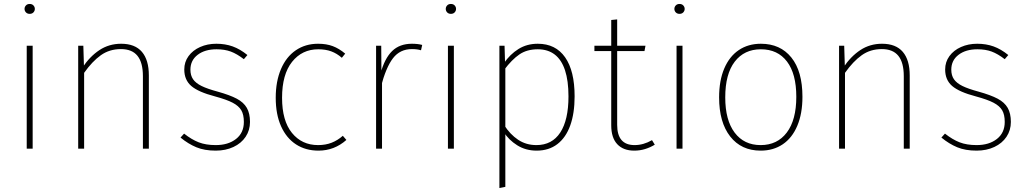

<svg xmlns="http://www.w3.org/2000/svg" viewBox="-20 -751 5187 970"><path d="M145 -520V0H115V-520ZM130 -731Q142 -731 149 -723.5Q156 -716 156 -706Q156 -696 149 -688.5Q142 -681 130 -681Q118 -681 111 -688.5Q104 -696 104 -706Q104 -716 111 -723.5Q118 -731 130 -731Z M592 -530Q662 -530 697 -489Q732 -448 732 -370V0H702V-366Q702 -435 674.5 -469Q647 -503 591 -503Q533 -503 489.5 -472Q446 -441 405 -383L396 -409Q434 -466 482.5 -498Q531 -530 592 -530ZM401 -520 405 -389V0H375V-520Z M1073 -530Q1118 -530 1155.5 -516.5Q1193 -503 1230 -473L1212 -452Q1177 -479 1146 -490.5Q1115 -502 1074 -502Q1015 -502 978.5 -474Q942 -446 942 -399Q942 -370 955.5 -350.5Q969 -331 998.5 -316.5Q1028 -302 1080 -288Q1141 -271 1176 -252.5Q1211 -234 1227 -206Q1243 -178 1243 -135Q1243 -93 1221 -60Q1199 -27 1159.5 -8.5Q1120 10 1070 10Q1013 10 972 -7Q931 -24 892 -56L910 -76Q948 -46 984 -32Q1020 -18 1070 -18Q1133 -18 1172.5 -49Q1212 -80 1212 -135Q1212 -172 1199 -194Q1186 -216 1155.5 -232Q1125 -248 1066 -264Q982 -286 946.5 -316.5Q911 -347 911 -400Q911 -438 932.5 -467.5Q954 -497 991 -513.5Q1028 -530 1073 -530Z M1587 -530Q1629 -530 1661 -518Q1693 -506 1724 -480L1707 -459Q1682 -481 1653.5 -491.5Q1625 -502 1588 -502Q1506 -502 1455.5 -438.5Q1405 -375 1405 -257Q1405 -141 1455 -79.5Q1505 -18 1587 -18Q1625 -18 1655.5 -30Q1686 -42 1712 -65L1730 -44Q1669 10 1589 10Q1524 10 1475.5 -21.5Q1427 -53 1400 -113Q1373 -173 1373 -257Q1373 -340 1399.5 -402Q1426 -464 1474.5 -497Q1523 -530 1587 -530Z M2061 -530Q2091 -530 2113 -524L2107 -497Q2088 -503 2061 -503Q2001 -503 1965.5 -457Q1930 -411 1904 -311L1902 -378Q1923 -456 1961 -493Q1999 -530 2061 -530ZM1906 -520 1907 -384 1910 -346V0H1880V-520Z M2273 -520V0H2243V-520ZM2258 -731Q2270 -731 2277 -723.5Q2284 -716 2284 -706Q2284 -696 2277 -688.5Q2270 -681 2258 -681Q2246 -681 2239 -688.5Q2232 -696 2232 -706Q2232 -716 2239 -723.5Q2246 -731 2258 -731Z M2697 -530Q2787 -530 2835 -461.5Q2883 -393 2883 -264Q2883 -179 2861 -117.5Q2839 -56 2796 -23Q2753 10 2691 10Q2636 10 2593 -17Q2550 -44 2525 -84L2527 -119Q2557 -72 2597.5 -45Q2638 -18 2690 -18Q2769 -18 2810.5 -81.5Q2852 -145 2852 -264Q2852 -343 2834.5 -396Q2817 -449 2782.5 -475.5Q2748 -502 2697 -502Q2642 -502 2604 -476Q2566 -450 2527 -398L2526 -432Q2557 -477 2599.5 -503.5Q2642 -530 2697 -530ZM2529 -520 2532 -421 2533 -412V193L2503 199V-520Z M3098 -120Q3098 -69 3120 -43.5Q3142 -18 3186 -18Q3231 -18 3274 -43L3288 -20Q3265 -6 3239 2Q3213 10 3184 10Q3129 10 3098.5 -22.5Q3068 -55 3068 -118V-650L3098 -653ZM3241 -520 3236 -493H2983V-520Z M3428 -520V0H3398V-520ZM3413 -731Q3425 -731 3432 -723.5Q3439 -716 3439 -706Q3439 -696 3432 -688.5Q3425 -681 3413 -681Q3401 -681 3394 -688.5Q3387 -696 3387 -706Q3387 -716 3394 -723.5Q3401 -731 3413 -731Z M3824 -530Q3922 -530 3978 -460.5Q4034 -391 4034 -262Q4034 -177 4008 -115.5Q3982 -54 3934.5 -22Q3887 10 3823 10Q3725 10 3669 -61.5Q3613 -133 3613 -259Q3613 -344 3639 -405Q3665 -466 3712.5 -498Q3760 -530 3824 -530ZM3824 -502Q3740 -502 3692 -439.5Q3644 -377 3644 -259Q3644 -144 3691.5 -81Q3739 -18 3823 -18Q3907 -18 3955 -81.5Q4003 -145 4003 -262Q4003 -378 3956 -440Q3909 -502 3824 -502Z M4436 -530Q4506 -530 4541 -489Q4576 -448 4576 -370V0H4546V-366Q4546 -435 4518.5 -469Q4491 -503 4435 -503Q4377 -503 4333.5 -472Q4290 -441 4249 -383L4240 -409Q4278 -466 4326.5 -498Q4375 -530 4436 -530ZM4245 -520 4249 -389V0H4219V-520Z M4917 -530Q4962 -530 4999.5 -516.5Q5037 -503 5074 -473L5056 -452Q5021 -479 4990 -490.5Q4959 -502 4918 -502Q4859 -502 4822.5 -474Q4786 -446 4786 -399Q4786 -370 4799.5 -350.5Q4813 -331 4842.5 -316.5Q4872 -302 4924 -288Q4985 -271 5020 -252.5Q5055 -234 5071 -206Q5087 -178 5087 -135Q5087 -93 5065 -60Q5043 -27 5003.5 -8.5Q4964 10 4914 10Q4857 10 4816 -7Q4775 -24 4736 -56L4754 -76Q4792 -46 4828 -32Q4864 -18 4914 -18Q4977 -18 5016.5 -49Q5056 -80 5056 -135Q5056 -172 5043 -194Q5030 -216 4999.5 -232Q4969 -248 4910 -264Q4826 -286 4790.5 -316.5Q4755 -347 4755 -400Q4755 -438 4776.5 -467.5Q4798 -497 4835 -513.5Q4872 -530 4917 -530Z"/></svg>

Font: Firava
Style: Regular
Weight: 400
Designer: Carrois Corporate & Edenspiekermann AG
Foundry: Greg Finn Gibson
Version: Version 5.000